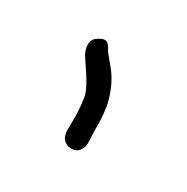

<svg xmlns="http://www.w3.org/2000/svg" viewBox="-43 -769 202 207"><g transform="rotate(20 58.0 -665.5)"><path d="M34 -704 41 -688C45 -679 48 -671 49 -663V-662C49 -653 48 -645 47 -638L44 -622C42 -611 47 -606 54 -604C61 -602 69 -607 70 -618L72 -633C74 -642 75 -653 75 -663C74 -675 72 -687 65 -700L56 -716C53 -727 49 -729 39 -724C34 -722 31 -715 34 -704ZM75 -663Z"/></g></svg>

Font: Stray Cat
Style: LtCn
Weight: 300
Version: Version 1.0